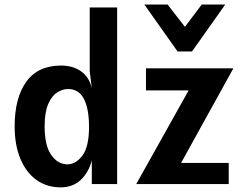

<svg xmlns="http://www.w3.org/2000/svg" viewBox="-20 -792 1037 826"><path d="M241 14Q180.5 14 136 -18.5Q91.5 -51 67.2 -110Q43 -169 43 -248Q43 -371 93.2 -440.5Q143.5 -510 243 -510Q294 -510 329.2 -484.8Q364.5 -459.5 375 -412L366 -485V-760H484V0H375V-102Q361.5 -50.5 327.5 -18.2Q293.5 14 241 14ZM270 -85Q306 -85 334.5 -122.8Q363 -160.5 363 -246Q363 -324 341 -366.5Q319 -409 273 -409Q249.5 -409 226.2 -394.5Q203 -380 187.5 -344.8Q172 -309.5 172 -248Q172 -165.5 200.5 -125.2Q229 -85 270 -85ZM566 0 791.5 -403H608V-498H984L759 -91H964V0ZM744 -570.5 601 -772.5H701L775.5 -676.5L848 -772.5H949L806 -570.5Z"/></svg>

Font: Alatsi
Style: Regular
Weight: 400
Designer: Spyros Zevelakis, Eben Sorkin
Foundry: www.sorkintype.com
Version: Version 1.008; ttfautohint (v1.8.4.7-5d5b)